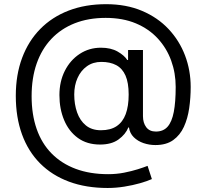

<svg xmlns="http://www.w3.org/2000/svg" viewBox="-20 -724 1008 937"><path d="M505.4 193.4Q399.9 193.4 316.9 162.6Q233.9 131.8 175.8 73.5Q117.7 15.1 87.4 -68.1Q57.1 -151.4 57.1 -256.3Q57.1 -358.9 87.9 -441.4Q118.7 -523.9 176.3 -582.5Q233.9 -641.1 315.2 -672.4Q396.5 -703.6 497.6 -703.6Q596.2 -703.6 672.9 -671.1Q749.5 -638.7 802.5 -582.3Q855.5 -525.9 883.1 -453.1Q910.6 -380.4 910.6 -299.8Q910.6 -246.6 903.3 -196Q896 -145.5 877.4 -105Q858.9 -64.5 825.2 -40.3Q791.5 -16.1 738.3 -16.1Q708.5 -16.1 680.4 -25.6Q652.3 -35.2 632.8 -54.4Q613.3 -73.7 609.4 -102.1H606.4Q592.8 -68.4 558.6 -43.5Q524.4 -18.6 468.3 -18.6Q404.3 -18.6 360.1 -50.8Q315.9 -83 293 -137.7Q270 -192.4 270 -259.8Q270 -326.2 296.4 -378.4Q322.8 -430.7 368.9 -460.9Q415 -491.2 472.7 -491.2Q521 -491.2 554 -472.4Q586.9 -453.6 601.1 -431.2H605V-480H677.7V-157.2Q677.7 -124.5 693.6 -103.3Q709.5 -82 740.7 -82Q776.9 -82 797.9 -105.7Q818.8 -129.4 828.1 -177.7Q837.4 -226.1 837.4 -299.8Q837.4 -367.7 815.4 -428.2Q793.5 -488.8 750.2 -535.9Q707 -583 643.1 -609.9Q579.1 -636.7 495.6 -636.7Q411.6 -636.7 344.7 -610.4Q277.8 -584 230.7 -534.2Q183.6 -484.4 158.9 -413.8Q134.3 -343.3 134.3 -254.4Q134.3 -165.5 158.9 -94.7Q183.6 -23.9 231.9 25.1Q280.3 74.2 349.6 100.1Q418.9 126 507.8 126Q548.3 126 585.7 118.7Q623 111.3 653.1 101.8Q683.1 92.3 700.2 85.4L721.2 149.9Q698.2 160.2 663.1 170.2Q627.9 180.2 586.9 186.8Q545.9 193.4 505.4 193.4ZM472.7 -88.4Q519.5 -88.4 549.3 -108.4Q579.1 -128.4 593.5 -167.2Q607.9 -206.1 607.9 -262.7Q607.9 -320.3 592.5 -355.2Q577.1 -390.1 547.4 -406Q517.6 -421.9 474.6 -421.9Q433.6 -421.9 404.1 -400.6Q374.5 -379.4 358.4 -343.5Q342.3 -307.6 342.3 -262.7Q342.3 -215.3 356.2 -175.5Q370.1 -135.7 398.9 -112.1Q427.7 -88.4 472.7 -88.4Z"/></svg>

Font: V-Inter
Style: Regular-375
Weight: 375
Designer: Rasmus Andersson
Foundry: rsms
Version: Version 4.000;git-4146feb